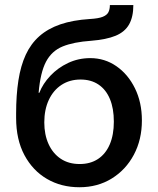

<svg xmlns="http://www.w3.org/2000/svg" viewBox="-20 -748 641 779"><path d="M302.2 11.7Q228.5 11.7 170.7 -22Q112.8 -55.7 79.1 -118.7Q45.4 -181.6 45.4 -270V-287.6Q45.4 -362.3 54.7 -421.9Q64 -481.4 84.5 -525.9Q105 -570.3 139.6 -601.1Q174.3 -631.8 224.9 -649.2Q275.4 -666.5 344.7 -670.9Q379.4 -672.9 396.5 -679.7Q413.6 -686.5 419.7 -698.2Q425.8 -710 425.8 -727.5H521Q521 -679.7 503.9 -649.2Q486.8 -618.7 449.2 -603Q411.6 -587.4 349.1 -582.5Q278.8 -577.6 234.4 -559.6Q189.9 -541.5 166.7 -497.6Q143.6 -453.6 136.7 -371.6H139.6Q153.8 -408.2 184.1 -440.4Q214.4 -472.7 256.1 -492.4Q297.9 -512.2 346.2 -512.2Q404.8 -512.2 452.1 -479.5Q499.5 -446.8 527.6 -389.6Q555.7 -332.5 555.7 -259.3Q555.7 -181.6 523.2 -120.4Q490.7 -59.1 433.3 -23.7Q376 11.7 302.2 11.7ZM303.2 -82.5Q346.7 -82.5 377.7 -103Q408.7 -123.5 425.3 -162.1Q441.9 -200.7 441.9 -254.4Q441.9 -308.1 426 -346.2Q410.2 -384.3 379.9 -404.8Q349.6 -425.3 306.6 -425.3Q262.7 -425.3 229.5 -403.6Q196.3 -381.8 178 -342.5Q159.7 -303.2 159.7 -251.5Q159.7 -201.7 177 -163.6Q194.3 -125.5 226.3 -104Q258.3 -82.5 303.2 -82.5Z"/></svg>

Font: Inter
Style: 540
Weight: 540
Designer: Rasmus Andersson
Foundry: rsms
Version: Version 4.001;git-66647c0bb